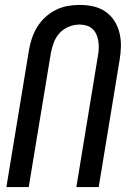

<svg xmlns="http://www.w3.org/2000/svg" viewBox="-20 -762 540 782"><path d="M6 0 98 -558Q102 -582 110 -606Q118 -630 131.5 -652Q145 -674 164.5 -692Q184 -710 207 -721.5Q230 -733 255 -737.5Q280 -742 304 -742Q333 -742 360 -736Q387 -730 409 -715Q431 -700 445.5 -677.5Q460 -655 466.5 -628.5Q473 -602 472.5 -574Q472 -546 467 -517L382 0H291L378 -530Q381 -545 382 -560.5Q383 -576 381 -591Q379 -606 373.5 -619.5Q368 -633 358 -643Q348 -653 333.5 -657.5Q319 -662 304 -662Q282 -662 260 -653Q238 -644 222.5 -627Q207 -610 199 -588.5Q191 -567 187 -545L97 0Z"/></svg>

Font: Iosevka Medium Oblique
Style: Regular
Weight: 500
Italic angle: -9°
Monospace: yes
Designer: Belleve Invis
Foundry: Belleve Invis
Version: Version 32.5.0; ttfautohint (v1.8.4)